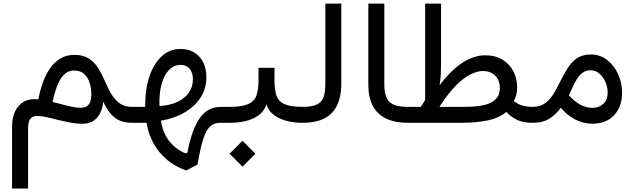

<svg xmlns="http://www.w3.org/2000/svg" viewBox="-20 -692 3589 1082"><path d="M397.7 -294.7Q433.8 -294.7 455.1 -274.5Q476.3 -254.4 485.5 -224.1Q494.6 -193.8 494.6 -163.6Q494.6 -122.3 480.5 -103.5Q466.3 -84.7 434.6 -84.7Q411.1 -84.7 384 -90.5Q356.9 -96.2 322.8 -105.5Q312.3 -108.4 299.6 -111.6Q286.9 -114.7 276.4 -117.2Q282.2 -145.5 291.1 -176.4Q300 -207.3 313.8 -234.1Q327.6 -261 348.1 -277.8Q368.7 -294.7 397.7 -294.7ZM399.4 -382.8Q352.8 -382.8 318.1 -361.1Q283.4 -339.4 259.4 -303.1Q235.4 -266.8 220 -222.3Q204.6 -177.7 196.3 -132.1Q147.7 -137.7 114.6 -119Q81.5 -100.3 64.7 -63.6Q47.9 -26.9 47.9 22.5V370.4H138.2V30.3Q138.2 -5.9 150.3 -22.2Q162.4 -38.6 190.9 -38.6Q208.7 -38.6 235.4 -33.3Q262 -28.1 292 -20Q332.3 -10 370.5 -2.3Q408.7 5.4 443.6 5.4Q498 5.4 527.6 -29.5Q557.1 -64.5 562 -118.7Q586.7 -61.8 624.6 -30.9Q662.6 0 722.7 0H723.1V-89.8H722.7Q679 -89.8 650.3 -112.7Q621.6 -135.5 602.4 -170.7Q583.3 -205.8 567.6 -242.2Q551.5 -280.5 530.6 -312.4Q509.8 -344.2 478.6 -363.5Q447.5 -382.8 399.4 -382.8Z M997.3 -416Q936.5 -416 891.5 -375.1Q846.4 -334.2 821.9 -261Q797.4 -187.7 798.1 -89.8H723.1Q715.3 -89.8 711.7 -79.2Q708 -68.6 708 -45.2Q708 -21.7 711.7 -10.9Q715.3 0 723.1 0H805.9Q822.3 97.4 879.8 166.6Q937.3 235.8 1028.8 268.8L1093 235.8Q1108.6 143.6 1125 92.4Q1141.4 41.3 1163.9 20.6Q1186.5 0 1220.2 0H1241.2V-89.8H1224.9Q1177.2 -89.8 1141.2 -63.5Q1105.2 -37.1 1079.5 19.7Q1053.7 76.4 1036.1 167.7L1026.6 172.9Q968.3 148.2 932.6 101.6Q897 54.9 887 -11.7Q965.3 -25.6 1022.8 -59.9Q1080.3 -94.2 1111.7 -144.5Q1143.1 -194.8 1143.1 -255.9Q1143.1 -328.4 1103.3 -372.2Q1063.5 -416 997.3 -416ZM878.7 -94.5Q876 -162.8 889.9 -215.2Q903.8 -267.6 931.6 -297Q959.5 -326.4 997.3 -326.4Q1030.3 -326.4 1048.7 -304.8Q1067.1 -283.2 1067.1 -244.9Q1067.1 -202.4 1043.9 -169.6Q1020.8 -136.7 978.4 -117.2Q936 -97.7 878.7 -94.5Z M1273.7 174.3 1346.7 247.1 1419.4 174.3 1346.7 101.3ZM1526.9 -310.1H1436.8V-237.1Q1436.8 -187.5 1425.5 -154.8Q1414.3 -122.1 1379.9 -106Q1345.5 -89.8 1276.1 -89.8H1241.2Q1232.9 -89.8 1229.4 -80.2Q1225.8 -70.6 1225.8 -44.9Q1225.8 -19.3 1229.4 -9.6Q1232.9 0 1241.2 0H1276.1Q1358.2 0 1412.5 -27.2Q1466.8 -54.4 1481.2 -105Q1495.4 -54.9 1550.5 -27.5Q1605.7 0 1685.5 0H1686.3V-89.8H1685.5Q1616.2 -89.8 1582.3 -105.7Q1548.3 -121.6 1537.6 -154.3Q1526.9 -187 1526.9 -237.1Z M1686 -89.8Q1678.5 -89.8 1674.6 -80Q1670.7 -70.1 1670.7 -44.9Q1670.7 -20 1674.6 -10Q1678.5 0 1686 0Q1798.3 0 1850.8 -56.2Q1903.3 -112.3 1903.3 -220.7V-671.6H1813.5V-220.7Q1813.5 -174.3 1803.6 -145.5Q1793.7 -116.7 1766.4 -103.3Q1739 -89.8 1686 -89.8Z M2055.7 -671.6V-213.9Q2055.7 -106.9 2112.4 -53.5Q2169.2 0 2277.6 0H2277.8V-89.8H2277.6Q2201.2 -89.8 2173.5 -119Q2145.8 -148.2 2145.8 -215.3V-671.6Z M2279.3 0H2583.7Q2660.2 0 2725.7 -12.9Q2791.3 -25.9 2833.3 -61Q2858.2 -34.2 2892.6 -17.1Q2927 0 2981.7 0H2982.2V-89.8H2981.7Q2946.3 -89.8 2920.3 -98.4Q2894.3 -106.9 2875.7 -122.6Q2884.5 -138.4 2889.4 -157.5Q2894.3 -176.5 2894.3 -198.7Q2894.3 -249.3 2872.9 -290.4Q2851.6 -331.5 2811.4 -356Q2771.2 -380.4 2715.1 -380.4Q2649.9 -380.4 2584.6 -337.5Q2519.3 -294.7 2457.3 -210.9Q2462.4 -242.2 2464 -273.1Q2465.6 -304 2465.6 -337.4V-671.6H2376V-127.9Q2370.1 -118.7 2363.9 -109.3Q2357.7 -99.9 2351.3 -89.8H2279.3Q2271 -89.8 2267.6 -80.2Q2264.2 -70.6 2264.2 -44.9Q2264.2 -19.3 2267.6 -9.6Q2271 0 2279.3 0ZM2456.3 -89.8Q2507.1 -168.2 2551.4 -212Q2595.7 -255.9 2633.3 -273.8Q2670.9 -291.7 2700.9 -291.7Q2745.6 -291.7 2771.2 -265.1Q2796.9 -238.5 2796.9 -196.5Q2796.9 -162.8 2781.1 -142Q2765.4 -121.1 2737.9 -109.7Q2710.4 -98.4 2675.2 -94.1Q2639.9 -89.8 2601.1 -89.8Z M2982.4 -89.8Q2974.1 -89.8 2970.7 -80.2Q2967.3 -70.6 2967.3 -44.9Q2967.3 -19.3 2970.7 -9.6Q2974.1 0 2982.4 0Q3039.6 0 3076.8 -23.8Q3114 -47.6 3140.4 -84.7Q3174.6 -43.5 3220.7 -19.2Q3266.8 5.1 3319.1 5.1Q3396.2 5.1 3441 -43.1Q3485.8 -91.3 3485.8 -170.7Q3485.8 -223.9 3463.9 -272.9Q3441.9 -322 3402.2 -353.5Q3362.5 -385 3309.8 -385Q3261.5 -385 3230.2 -362.9Q3199 -340.8 3177.4 -305.8Q3155.8 -270.8 3136.5 -231.4Q3119.1 -195.8 3099.5 -163.3Q3079.8 -130.9 3052.2 -110.4Q3024.7 -89.8 2982.4 -89.8ZM3185.8 -155 3200.9 -188Q3215.8 -221.9 3231 -246.1Q3246.1 -270.3 3264.8 -283.2Q3283.4 -296.1 3308.6 -296.1Q3335.2 -296.1 3356.9 -277.7Q3378.7 -259.3 3391.6 -230.6Q3404.5 -201.9 3404.5 -170.9Q3404.5 -130.1 3380.2 -107.2Q3356 -84.2 3319.6 -84.2Q3283 -84.2 3249.8 -102.4Q3216.6 -120.6 3185.8 -155Z"/></svg>

Font: Estedad-FD-VF Thin
Style: Regular
Weight: 100
Designer: Amin Abedi
Version: Version 5.0